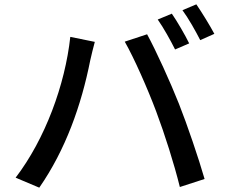

<svg xmlns="http://www.w3.org/2000/svg" viewBox="-20 -850 1040 885"><path d="M885 -830 821 -803C849 -765 881 -708 903 -665L968 -694C949 -730 911 -792 885 -830ZM772 -787 707 -760C734 -722 767 -662 787 -622L852 -650C833 -689 797 -751 772 -787ZM700 -336C740 -229 782 -97 809 12L923 -25C896 -119 843 -275 805 -371C765 -472 699 -617 658 -692L555 -658C598 -583 661 -440 700 -336ZM52 -31 161 15C282 -159 355 -365 396 -572C401 -594 410 -632 417 -657L304 -680C280 -459 188 -209 52 -31Z"/></svg>

Font: DAIFUKU Sans JP Medium
Style: Regular
Weight: 500
Designer: Original font ‘Source Han Sans JP’ : Ryoko NISHIZUKA  (kana, bopomofo & ideographs); Paul D. Hunt (Latin, Greek & Cyrill
Foundry: Daifuku
Version: Version 1.000